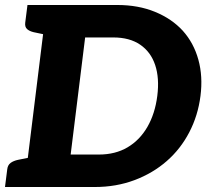

<svg xmlns="http://www.w3.org/2000/svg" viewBox="-32 -749 827 769"><path d="M65 0 155 -729H438Q522 -729 589 -701.5Q656 -674 700 -626Q744 -577 762.5 -510Q781 -443 771 -365Q761 -286 726 -219Q691 -152 636 -104Q580 -55 506.5 -27.5Q433 0 348 0ZM251 -130H364Q430 -130 479 -159Q528 -188 558.5 -241Q589 -294 598 -365Q607 -436 589.5 -488.5Q572 -541 529.5 -570Q487 -599 422 -599H309ZM-12 0 -3 -71Q-1 -88 10.5 -96.5Q22 -105 41 -109L86 -118L85 0ZM175 -729 146 -611 103 -620Q86 -624 76.5 -632.5Q67 -641 69 -658L78 -729Z"/></svg>

Font: Aleo Black
Style: Italic
Weight: 900
Italic angle: -7°
Designer: Alessio Laiso
Foundry: Alessio Laiso
Version: Version 2.001;gftools[0.9.29]